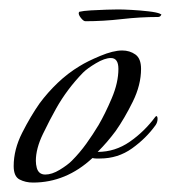

<svg xmlns="http://www.w3.org/2000/svg" viewBox="-20 -385 362 407"><path d="M50 2Q34 2 21.5 -4.5Q9 -11 9 -33Q9 -68 27 -103.5Q45 -139 64 -166Q81 -189 102.5 -209.5Q124 -230 149 -245Q165 -255 192.5 -266.5Q220 -278 239 -278Q255 -278 267 -269.5Q279 -261 279 -239Q279 -205 261.5 -169.5Q244 -134 225 -107Q216 -95 207 -84.5Q198 -74 187 -63Q224 -63 255 -84.5Q286 -106 309 -137L311 -139Q314 -139 314 -133Q314 -126 310 -120Q290 -92 260 -70.5Q230 -49 192 -49Q188 -49 184 -49Q180 -49 176 -50Q120 2 50 2ZM76 -15Q90 -15 106.5 -25Q123 -35 132 -44Q149 -61 163 -80.5Q177 -100 189 -120Q203 -144 217 -177Q231 -210 231 -239Q231 -262 215 -262Q202 -262 183.5 -251Q165 -240 156 -231Q122 -196 99 -155Q86 -132 71 -101Q56 -70 56 -44Q56 -40 56.5 -36.5Q57 -33 58 -29Q62 -15 76 -15ZM161 -340Q157 -340 151.5 -347Q146 -354 147 -358L148 -360Q156 -362 172.5 -363Q189 -364 206 -364.5Q223 -365 231 -365Q241 -365 259 -364Q277 -363 294.5 -361Q312 -359 319 -356Q320 -355 321 -355Q322 -355 322 -354Q320 -349 315 -349Q277 -349 238 -344.5Q199 -340 161 -340Z"/></svg>

Font: Italianno
Style: Regular
Weight: 400
Designer: Robert E. Leuschke
Foundry: Robert E. Leuschke
Version: Version 1.100; ttfautohint (v1.8.3)